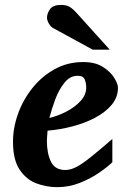

<svg xmlns="http://www.w3.org/2000/svg" viewBox="-20 -754 520 786"><path d="M462.9 -395Q462.9 -355.5 437 -324.7Q411.1 -293.9 368.7 -271.7Q326.2 -249.5 275.4 -236.3Q224.6 -223.1 174.8 -219.2Q174.3 -210 173.1 -198.2Q171.9 -186.5 171.9 -178.2Q171.9 -126.5 188.5 -92.3Q205.1 -58.1 247.1 -58.1Q268.6 -58.1 292 -70.1Q315.4 -82 350.3 -109.9Q385.3 -137.7 439.9 -185.1V-89.8Q420.4 -70.8 385.7 -46.9Q351.1 -22.9 306.9 -5.4Q262.7 12.2 213.9 12.2Q170.4 12.2 128.9 -3.4Q87.4 -19 60.3 -59.6Q33.2 -100.1 33.2 -173.8Q33.2 -231 54 -288.6Q74.7 -346.2 113 -394Q151.4 -441.9 204.1 -470.9Q256.8 -500 320.8 -500Q370.1 -500 401.4 -480Q432.6 -460 447.8 -435.1Q462.9 -410.2 462.9 -395ZM333 -396Q333 -413.1 326.9 -428.5Q320.8 -443.8 297.9 -443.8Q267.1 -443.8 244.4 -416Q221.7 -388.2 206.5 -347.9Q191.4 -307.6 182.1 -271Q216.8 -279.3 251.5 -297.1Q286.1 -314.9 309.6 -340.3Q333 -365.7 333 -396ZM429.2 -550.8H359.4L197.3 -639.2Q187 -645 179.7 -658.2Q172.4 -671.4 172.4 -681.2Q172.4 -699.2 184.8 -716.6Q197.3 -733.9 229.5 -733.9Q249.5 -733.9 262.5 -727.3Q275.4 -720.7 292.5 -702.1Z"/></svg>

Font: Charis
Style: Bold Italic
Weight: 700
Italic angle: -11°
Designer: Walt Agee, Miriam Martin, Annie Olsen, Victor Gaultney, Lorna Priest, Alan Ward, Bob Hallissy, Martin Hosken, Sharon Cor
Foundry: SIL Global
Version: Version 7.000